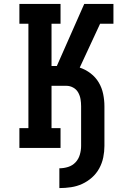

<svg xmlns="http://www.w3.org/2000/svg" viewBox="-20 -755 640 980"><path d="M283 205V104Q306 104 328 97Q350 90 365.5 73.5Q381 57 387.5 34.5Q394 12 394 -10V-213Q394 -231 391 -249Q388 -267 379 -283Q370 -299 353.5 -308Q337 -317 319 -317H243V-101H289V0H79V-101H125V-634H79V-735H289V-634H243V-418H270L410 -735H559V-634H491L387 -410Q417 -400 442.5 -380.5Q468 -361 484 -334Q500 -307 506.5 -275.5Q513 -244 513 -213V-10Q513 19 507 48.5Q501 78 486.5 104.5Q472 131 449.5 151Q427 171 400 183.5Q373 196 343 200.5Q313 205 283 205Z"/></svg>

Font: Iosevka Slab Extended
Style: Bold
Weight: 700
Width: 7
Monospace: yes
Designer: Belleve Invis
Foundry: Belleve Invis
Version: Version 11.1.0; ttfautohint (v1.8.3)